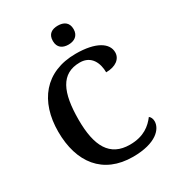

<svg xmlns="http://www.w3.org/2000/svg" viewBox="-219 -1057 1086 1194"><g transform="rotate(-30 324.0 -460.5)"><path d="M383 -795C424 -795 458 -815 458 -863C458 -913 424 -931 383 -931C341 -931 309 -913 309 -863C309 -815 341 -795 383 -795ZM382 10C549 10 608 -61 608 -115C608 -133 601 -148 590 -156C556 -111 504 -65 403 -65C259 -65 203 -170 203 -358C203 -554 251 -664 387 -664C471 -664 499 -593 499 -529C568 -529 610 -562 610 -609C610 -674 538 -724 392 -724C171 -724 56 -574 56 -358C56 -137 167 10 382 10Z"/></g></svg>

Font: Noto Serif Sinhala SemiBold
Style: Regular
Weight: 600
Designer: Jelle Bosma - Monotype Design Team
Foundry: Monotype Imaging Inc.
Version: Version 2.007